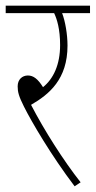

<svg xmlns="http://www.w3.org/2000/svg" viewBox="-20 -642 336 674"><path d="M263 -2C203 -78 135 -185 89 -274C153 -311 217 -364 217 -482C217 -521 209 -568 198 -596H296V-622H0V-596H170C180 -575 191 -540 191 -484C191 -414 167 -365 131 -336C113 -365 97 -377 78 -377C58 -377 42 -363 42 -339C42 -319 46 -304 64 -268C91 -214 160 -96 242 12Z"/></svg>

Font: Noto Sans Devanagari UI ExtraCondensed Thin
Style: Regular
Weight: 100
Width: 2
Designer: Jelle Bosma - Monotype Design Team
Foundry: Monotype Imaging Inc.
Version: Version 2.004